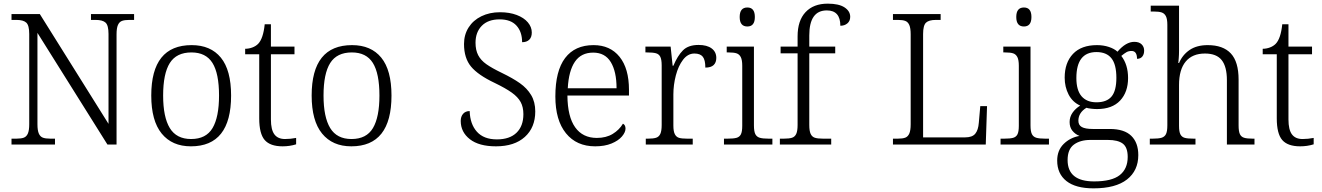

<svg xmlns="http://www.w3.org/2000/svg" viewBox="-20 -791 7236 1051"><path d="M43 -32H70Q96 -32 110.5 -37.5Q125 -43 132.5 -60Q140 -77 140 -111V-605Q140 -652 124 -667Q108 -682 70 -682H43V-714H198L574 -113V-605Q574 -652 558 -667Q542 -682 503 -682H478V-714H714V-682H688Q662 -682 647.5 -676.5Q633 -671 625.5 -654Q618 -637 618 -603V0H568L185 -611V-111Q185 -77 192.5 -60Q200 -43 214.5 -37.5Q229 -32 255 -32H281V0H43Z M808 -268Q808 -544 1029 -544Q1133 -544 1189 -475.5Q1245 -407 1245 -268Q1245 10 1025 10Q922 10 865 -60Q808 -130 808 -268ZM1179 -268Q1179 -389 1143 -446.5Q1107 -504 1028 -504Q946 -504 909.5 -446Q873 -388 873 -268Q873 -150 909.5 -90Q946 -30 1026 -30Q1108 -30 1143.5 -90Q1179 -150 1179 -268Z M1399 -143V-494H1322V-524Q1342 -524 1361 -531Q1380 -538 1393 -551Q1421 -580 1429 -658H1463V-536H1592V-494H1463V-137Q1463 -81 1482 -55.5Q1501 -30 1540 -30Q1570 -30 1601 -36V-1Q1566 10 1527 10Q1459 10 1429 -24.5Q1399 -59 1399 -143Z M1686 -268Q1686 -544 1907 -544Q2011 -544 2067 -475.5Q2123 -407 2123 -268Q2123 10 1903 10Q1800 10 1743 -60Q1686 -130 1686 -268ZM2057 -268Q2057 -389 2021 -446.5Q1985 -504 1906 -504Q1824 -504 1787.5 -446Q1751 -388 1751 -268Q1751 -150 1787.5 -90Q1824 -30 1904 -30Q1986 -30 2021.5 -90Q2057 -150 2057 -268Z M2502 -129Q2502 -153 2515 -168Q2528 -183 2551 -183Q2553 -112 2590.5 -70Q2628 -28 2700 -28Q2770 -28 2807.5 -64.5Q2845 -101 2845 -166Q2845 -205 2830 -232.5Q2815 -260 2781.5 -284Q2748 -308 2688 -337Q2597 -380 2558.5 -426.5Q2520 -473 2520 -550Q2520 -601 2545 -640.5Q2570 -680 2615 -702Q2660 -724 2717 -724Q2769 -724 2808.5 -709Q2848 -694 2869.5 -668.5Q2891 -643 2891 -613Q2891 -587 2877 -573.5Q2863 -560 2838 -560Q2838 -617 2807 -651Q2776 -685 2715 -685Q2652 -685 2617.5 -650Q2583 -615 2583 -557Q2583 -517 2597.5 -489Q2612 -461 2642.5 -439.5Q2673 -418 2727 -392Q2787 -363 2826 -335.5Q2865 -308 2887.5 -270.5Q2910 -233 2910 -181Q2910 -93 2853 -41.5Q2796 10 2695 10Q2602 10 2552 -29Q2502 -68 2502 -129Z M3020 -263Q3020 -403 3073.5 -473.5Q3127 -544 3229 -544Q3320 -544 3371.5 -480Q3423 -416 3423 -299V-268H3086Q3087 -152 3128.5 -94Q3170 -36 3247 -36Q3298 -36 3334 -58Q3370 -80 3390 -114Q3404 -107 3404 -87Q3404 -67 3384.5 -44Q3365 -21 3327.5 -5.5Q3290 10 3238 10Q3136 10 3078 -61.5Q3020 -133 3020 -263ZM3355 -308Q3355 -399 3323.5 -451Q3292 -503 3227 -503Q3161 -503 3127 -453Q3093 -403 3088 -308Z M3515 -32H3527Q3556 -32 3571.5 -37Q3587 -42 3594.5 -58Q3602 -74 3602 -107V-433Q3602 -465 3594.5 -480Q3587 -495 3570.5 -499.5Q3554 -504 3522 -504H3513V-536H3651L3662 -431H3666Q3689 -486 3718.5 -515.5Q3748 -545 3804 -545Q3850 -545 3875.5 -526Q3901 -507 3901 -474Q3901 -449 3886.5 -435Q3872 -421 3841 -421Q3841 -463 3827 -480.5Q3813 -498 3781 -498Q3745 -498 3719 -464Q3693 -430 3679.5 -378Q3666 -326 3666 -274V-104Q3666 -72 3674 -56.5Q3682 -41 3697 -36.5Q3712 -32 3741 -32H3772V0H3515Z M4029 -698Q4029 -750 4071 -750Q4112 -750 4112 -698Q4112 -646 4071 -646Q4029 -646 4029 -698ZM3943 -32H3963Q3995 -32 4011.5 -36.5Q4028 -41 4035.5 -55.5Q4043 -70 4043 -102V-431Q4043 -463 4035 -478.5Q4027 -494 4012 -499Q3997 -504 3968 -504H3958V-536H4107V-105Q4107 -72 4114.5 -57Q4122 -42 4138.5 -37Q4155 -32 4187 -32H4208V0H3943Z M4249 -32H4271Q4300 -32 4315.5 -37Q4331 -42 4338.5 -58Q4346 -74 4346 -107V-499H4253V-536H4346V-592Q4346 -678 4389.5 -724.5Q4433 -771 4511 -771Q4572 -771 4603 -750.5Q4634 -730 4634 -699Q4634 -676 4618.5 -663Q4603 -650 4580 -650Q4580 -734 4506 -734Q4410 -734 4410 -597V-536H4552V-499H4410V-107Q4410 -74 4417.5 -58Q4425 -42 4440.5 -37Q4456 -32 4485 -32H4530V0H4249Z M4868 -32H4895Q4921 -32 4935.5 -37.5Q4950 -43 4957.5 -60Q4965 -77 4965 -111V-603Q4965 -637 4957.5 -654Q4950 -671 4935.5 -676.5Q4921 -682 4895 -682H4868V-714H5129V-682H5103Q5065 -682 5049 -667Q5033 -652 5033 -605V-39H5263Q5302 -39 5318.5 -59Q5335 -79 5338 -119L5346 -210H5383L5376 0H4868Z M5543 -698Q5543 -750 5585 -750Q5626 -750 5626 -698Q5626 -646 5585 -646Q5543 -646 5543 -698ZM5457 -32H5477Q5509 -32 5525.5 -36.5Q5542 -41 5549.5 -55.5Q5557 -70 5557 -102V-431Q5557 -463 5549 -478.5Q5541 -494 5526 -499Q5511 -504 5482 -504H5472V-536H5621V-105Q5621 -72 5628.5 -57Q5636 -42 5652.5 -37Q5669 -32 5701 -32H5722V0H5457Z M5767 88Q5767 32 5802.5 -3Q5838 -38 5889 -47Q5866 -56 5850.5 -75Q5835 -94 5835 -123Q5835 -151 5851 -174Q5867 -197 5893 -213Q5851 -232 5829.5 -273.5Q5808 -315 5808 -366Q5808 -448 5853.5 -496Q5899 -544 5985 -544Q6020 -544 6050 -534Q6080 -524 6097 -508Q6143 -562 6189 -562Q6215 -562 6229 -548.5Q6243 -535 6243 -514Q6243 -494 6233 -481.5Q6223 -469 6204 -469Q6204 -512 6174 -512Q6158 -512 6146.5 -505.5Q6135 -499 6118 -485Q6155 -437 6155 -364Q6155 -287 6111.5 -240.5Q6068 -194 5985 -194Q5971 -194 5953.5 -196Q5936 -198 5927 -201Q5883 -174 5883 -130Q5883 -106 5902 -95.5Q5921 -85 5962 -85H6055Q6134 -85 6172.5 -47.5Q6211 -10 6211 58Q6211 143 6149 191.5Q6087 240 5966 240Q5868 240 5817.5 200Q5767 160 5767 88ZM6091 -365Q6091 -438 6064 -472Q6037 -506 5982 -506Q5872 -506 5872 -364Q5872 -297 5900.5 -264Q5929 -231 5982 -231Q6038 -231 6064.5 -262.5Q6091 -294 6091 -365ZM6153 68Q6153 16 6126.5 -4.5Q6100 -25 6044 -25H5949Q5893 -25 5858.5 0.5Q5824 26 5824 85Q5824 202 5969 202Q6066 202 6109.5 167.5Q6153 133 6153 68Z M6274 -32H6290Q6322 -32 6338.5 -37Q6355 -42 6362.5 -57Q6370 -72 6370 -105V-655Q6370 -687 6362 -702.5Q6354 -718 6338.5 -723Q6323 -728 6294 -728H6279V-760H6434V-514Q6434 -492 6432.5 -473.5Q6431 -455 6430 -446H6434Q6453 -491 6492 -517.5Q6531 -544 6591 -544Q6675 -544 6717.5 -498.5Q6760 -453 6760 -355V-105Q6760 -72 6767 -57Q6774 -42 6790 -37Q6806 -32 6837 -32H6847V0H6696V-352Q6696 -426 6667.5 -462Q6639 -498 6576 -498Q6507 -498 6470.5 -454Q6434 -410 6434 -326V-102Q6434 -70 6441.5 -55.5Q6449 -41 6465 -36.5Q6481 -32 6513 -32H6524V0H6274Z M6969 -143V-494H6892V-524Q6912 -524 6931 -531Q6950 -538 6963 -551Q6991 -580 6999 -658H7033V-536H7162V-494H7033V-137Q7033 -81 7052 -55.5Q7071 -30 7110 -30Q7140 -30 7171 -36V-1Q7136 10 7097 10Q7029 10 6999 -24.5Q6969 -59 6969 -143Z"/></svg>

Font: Noto Serif Light
Style: Regular
Weight: 300
Designer: Monotype Design Team
Foundry: Monotype Imaging Inc.
Version: Version 1.001